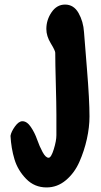

<svg xmlns="http://www.w3.org/2000/svg" viewBox="-20 -714 441 841"><path d="M78 -183Q98 -183 115 -158Q132 -133 142.5 -103Q153 -73 166.5 -48Q180 -23 193 -23Q204 -23 215.5 -60Q227 -97 227 -122V-212Q227 -256 224.5 -346.5Q222 -437 222 -483Q222 -492 202.5 -524Q183 -556 183 -587Q183 -627 206 -660.5Q229 -694 265 -694Q303 -694 324 -657Q345 -620 348 -573Q350 -545 361 -410.5Q372 -276 372 -204Q372 -157 360.5 -105Q349 -53 327.5 -4.5Q306 44 268.5 75.5Q231 107 184 107Q131 107 94.5 69.5Q58 32 43.5 -16Q29 -64 26 -119Q29 -137 45.5 -160Q62 -183 78 -183Z"/></svg>

Font: Because We Learn
Style: Regular
Weight: 400
Designer: Liz Wetzel, Aaron Williamson, Russ McMullin
Foundry: Red Hat
Version: Version 1.000